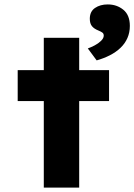

<svg xmlns="http://www.w3.org/2000/svg" viewBox="-20 -848 607 868"><path d="M178 0V-677H338V0ZM60 -391V-531H473V-391ZM417 -575 377 -629Q391 -634 407.5 -642.5Q424 -651 436.5 -663Q449 -675 449 -687Q449 -696 443 -700.5Q437 -705 425 -710Q405 -718 395.5 -730Q386 -742 386 -763Q386 -796 409.5 -812Q433 -828 467 -828Q508 -828 537.5 -804Q567 -780 567 -731Q567 -701 556 -676Q545 -651 524.5 -631.5Q504 -612 476.5 -598Q449 -584 417 -575Z"/></svg>

Font: Lexend Exa
Style: Bold
Weight: 700
Designer: Bonnie Shaver-Troup, Thomas Jockin
Foundry: Lexend
Version: Version 1.007